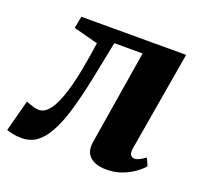

<svg xmlns="http://www.w3.org/2000/svg" viewBox="-134 -666 842 794"><g transform="rotate(20 287.0 -269.0)"><path d="M481.5 -107.5Q478.5 -84.5 486.5 -78Q494.5 -71.5 502 -71.5Q510 -71.5 521.2 -76.5Q532.5 -81.5 549.5 -93.5L564 -60.5Q552.5 -46 529.8 -29.5Q507 -13 476.2 -1.2Q445.5 10.5 409.5 10.5Q360 10.5 335.5 -12Q311 -34.5 318 -77.5L385.5 -492H261Q242.5 -398.5 226 -318.8Q209.5 -239 191 -176.2Q172.5 -113.5 149 -71.5Q127 -32 99.5 -12Q72 8 33.5 8Q12.5 8 -6.5 4Q-25.5 0 -32.5 -3.5L4 -141.5Q9 -139.5 18.5 -136Q28 -132.5 39.5 -129.2Q51 -126 61.5 -126Q78.5 -126 92.8 -137.8Q107 -149.5 118.8 -170Q130.5 -190.5 140 -216.8Q149.5 -243 157 -272Q167 -310 174 -348Q181 -386 186 -417.8Q191 -449.5 193.5 -467L85.5 -495.5L95.5 -548H556.5Z"/></g></svg>

Font: Merriweather 36pt Black
Style: Italic
Weight: 900
Italic angle: -7.8°
Version: Version 2.101